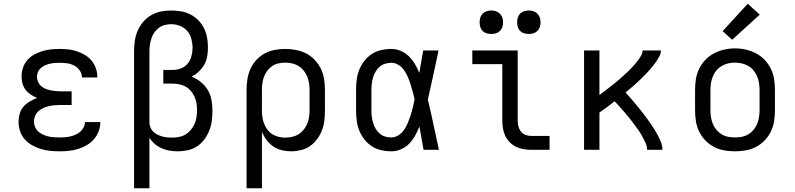

<svg xmlns="http://www.w3.org/2000/svg" viewBox="-20 -799 4240 1024"><path d="M297 8Q272 8 247 5.5Q222 3 197.5 -4.5Q173 -12 151 -24.5Q129 -37 112 -56Q95 -75 87 -99.5Q79 -124 79 -149Q79 -171 85 -192.5Q91 -214 105.5 -230.5Q120 -247 139 -258Q158 -269 178 -277Q160 -284 144 -294.5Q128 -305 116.5 -320Q105 -335 100 -353.5Q95 -372 95 -391Q95 -415 102.5 -437.5Q110 -460 125.5 -478Q141 -496 161.5 -507.5Q182 -519 204.5 -526Q227 -533 250.5 -535.5Q274 -538 297 -538Q321 -538 344.5 -535.5Q368 -533 390 -525.5Q412 -518 432.5 -506Q453 -494 468 -476Q483 -458 491 -435.5Q499 -413 499 -389Q499 -388 499 -387.5Q499 -387 499 -386H417Q417 -387 417 -387Q417 -387 417 -387Q417 -407 404.5 -424Q392 -441 374.5 -450Q357 -459 337 -461.5Q317 -464 297 -464Q284 -464 271 -463Q258 -462 245 -459Q232 -456 220 -450.5Q208 -445 198 -436.5Q188 -428 182.5 -415.5Q177 -403 177 -390Q177 -376 182.5 -363Q188 -350 198 -341Q208 -332 220.5 -326.5Q233 -321 246 -318Q259 -315 272.5 -313.5Q286 -312 300 -312H362V-239H300Q285 -239 269.5 -237.5Q254 -236 239 -232.5Q224 -229 210 -222.5Q196 -216 184.5 -205.5Q173 -195 167 -180.5Q161 -166 161 -151Q161 -136 167 -122Q173 -108 184.5 -97.5Q196 -87 209.5 -81Q223 -75 237.5 -71.5Q252 -68 267 -67Q282 -66 297 -66Q312 -66 326.5 -67Q341 -68 355.5 -71.5Q370 -75 383.5 -81Q397 -87 408 -96.5Q419 -106 426 -120Q433 -134 433 -148H515Q515 -148 515 -148Q515 -148 515 -147Q515 -122 506 -98.5Q497 -75 480.5 -56Q464 -37 442 -24.5Q420 -12 396 -4.5Q372 3 347 5.5Q322 8 297 8Z M695 205V-525Q695 -553 699 -581Q703 -609 714 -634.5Q725 -660 743 -681.5Q761 -703 785.5 -717.5Q810 -732 837.5 -737.5Q865 -743 893 -743Q919 -743 945.5 -738.5Q972 -734 995.5 -722Q1019 -710 1037.5 -691Q1056 -672 1068 -648.5Q1080 -625 1084.5 -598.5Q1089 -572 1089 -546Q1089 -522 1085 -498.5Q1081 -475 1069.5 -454.5Q1058 -434 1040.5 -417.5Q1023 -401 1002 -391Q1028 -380 1051 -361.5Q1074 -343 1088.5 -318.5Q1103 -294 1108 -265.5Q1113 -237 1113 -208Q1113 -181 1109.5 -154.5Q1106 -128 1096 -102.5Q1086 -77 1069.5 -55Q1053 -33 1031 -18.5Q1009 -4 982 2Q955 8 928 8Q906 8 884.5 4.5Q863 1 842.5 -8Q822 -17 805 -31.5Q788 -46 777 -65V205ZM896 -65Q915 -65 934 -68.5Q953 -72 969 -81.5Q985 -91 997.5 -106Q1010 -121 1017.5 -138Q1025 -155 1028 -174Q1031 -193 1031 -212Q1031 -230 1028 -248Q1025 -266 1017.5 -283Q1010 -300 998 -314Q986 -328 970 -337Q954 -346 936 -349.5Q918 -353 900 -353H851V-426H900Q923 -426 944.5 -434Q966 -442 980.5 -459.5Q995 -477 1001 -499.5Q1007 -522 1007 -544Q1007 -568 1000.5 -592Q994 -616 978.5 -634Q963 -652 940 -661Q917 -670 893 -670Q876 -670 858.5 -665.5Q841 -661 827 -650.5Q813 -640 803 -625.5Q793 -611 787.5 -594Q782 -577 779.5 -560Q777 -543 777 -525V-146V-142Q778 -129 783.5 -116.5Q789 -104 798.5 -95.5Q808 -87 820 -81Q832 -75 844.5 -71.5Q857 -68 870 -66.5Q883 -65 896 -65Z M1295 205V-320Q1295 -348 1299.5 -376.5Q1304 -405 1315.5 -431Q1327 -457 1346.5 -478.5Q1366 -500 1391 -513.5Q1416 -527 1444 -532.5Q1472 -538 1501 -538Q1530 -538 1558.5 -532.5Q1587 -527 1612.5 -514Q1638 -501 1658.5 -479.5Q1679 -458 1691.5 -432Q1704 -406 1708.5 -377.5Q1713 -349 1713 -320V-210Q1713 -183 1710 -156.5Q1707 -130 1697.5 -105Q1688 -80 1672 -58Q1656 -36 1634 -20.5Q1612 -5 1585.5 1.5Q1559 8 1533 8Q1508 8 1483 2Q1458 -4 1437.5 -18Q1417 -32 1402 -52Q1387 -72 1377 -95V205ZM1501 -65Q1519 -65 1537.5 -69Q1556 -73 1571.5 -82.5Q1587 -92 1599 -106.5Q1611 -121 1618 -138Q1625 -155 1628 -173.5Q1631 -192 1631 -210V-320Q1631 -338 1628 -356.5Q1625 -375 1618 -392Q1611 -409 1599 -423.5Q1587 -438 1571.5 -447.5Q1556 -457 1537.5 -461Q1519 -465 1501 -465Q1483 -465 1465 -461Q1447 -457 1432 -447Q1417 -437 1406 -422.5Q1395 -408 1388.5 -391Q1382 -374 1379.5 -356Q1377 -338 1377 -320V-210Q1377 -192 1379.5 -174Q1382 -156 1388.5 -139.5Q1395 -123 1406 -108Q1417 -93 1432 -83.5Q1447 -74 1465 -69.5Q1483 -65 1501 -65Z M2067 8Q2040 8 2013 2Q1986 -4 1963 -19Q1940 -34 1923 -56Q1906 -78 1896 -103Q1886 -128 1882.5 -155.5Q1879 -183 1879 -210V-320Q1879 -347 1882.5 -374.5Q1886 -402 1896 -427Q1906 -452 1923 -474Q1940 -496 1963 -511Q1986 -526 2013 -532Q2040 -538 2067 -538Q2093 -538 2117.5 -527.5Q2142 -517 2160.5 -499Q2179 -481 2192.5 -458Q2206 -435 2216 -411Q2216 -412 2216.5 -412Q2217 -412 2217 -412V-414Q2222 -443 2227 -472Q2232 -501 2237 -530H2319Q2305 -465 2291 -399Q2277 -333 2262 -268Q2278 -201 2292 -134Q2306 -67 2321 0H2239Q2233 -31 2228 -62Q2223 -93 2217 -124Q2207 -99 2194 -75.5Q2181 -52 2162.5 -33Q2144 -14 2119 -3Q2094 8 2067 8ZM2067 -66Q2088 -66 2106.5 -78.5Q2125 -91 2136.5 -108.5Q2148 -126 2156 -146Q2164 -166 2170.5 -186Q2177 -206 2182 -227Q2187 -248 2191 -268Q2187 -289 2181.5 -309Q2176 -329 2170 -348.5Q2164 -368 2155.5 -387.5Q2147 -407 2135.5 -424Q2124 -441 2106 -452.5Q2088 -464 2067 -464Q2050 -464 2033.5 -459Q2017 -454 2004.5 -443Q1992 -432 1983.5 -417.5Q1975 -403 1970 -387Q1965 -371 1963 -354Q1961 -337 1961 -320V-210Q1961 -193 1963 -176Q1965 -159 1970 -143Q1975 -127 1983.5 -112.5Q1992 -98 2004.5 -87Q2017 -76 2033.5 -71Q2050 -66 2067 -66Z M2813 0Q2793 0 2772 -3.5Q2751 -7 2732.5 -16Q2714 -25 2699 -40Q2684 -55 2675 -74Q2666 -93 2662.5 -113.5Q2659 -134 2659 -155V-457H2499V-530H2741V-155Q2741 -139 2745 -124Q2749 -109 2758.5 -97Q2768 -85 2783 -79.5Q2798 -74 2813 -74H2911V0ZM2800 -618Q2787 -618 2775 -621.5Q2763 -625 2754 -634Q2745 -643 2741.5 -655Q2738 -667 2738 -680Q2738 -693 2741.5 -705Q2745 -717 2754 -726Q2763 -735 2775 -739Q2787 -743 2800 -743Q2813 -743 2825 -739Q2837 -735 2846 -726Q2855 -717 2859 -705Q2863 -693 2863 -680Q2863 -667 2859 -655Q2855 -643 2846 -634Q2837 -625 2825 -621.5Q2813 -618 2800 -618ZM2600 -618Q2587 -618 2575 -621.5Q2563 -625 2554 -634Q2545 -643 2541.5 -655Q2538 -667 2538 -680Q2538 -693 2541.5 -705Q2545 -717 2554 -726Q2563 -735 2575 -739Q2587 -743 2600 -743Q2613 -743 2625 -739Q2637 -735 2646 -726Q2655 -717 2659 -705Q2663 -693 2663 -680Q2663 -667 2659 -655Q2655 -643 2646 -634Q2637 -625 2625 -621.5Q2613 -618 2600 -618Z M3095 0V-530H3177V-292Q3189 -301 3200 -309.5Q3211 -318 3222 -326.5Q3233 -335 3244 -343.5Q3255 -352 3266 -361Q3277 -370 3287.5 -379.5Q3298 -389 3308 -398Q3318 -407 3328.5 -417Q3339 -427 3348.5 -437Q3358 -447 3367 -457.5Q3376 -468 3384.5 -479.5Q3393 -491 3400 -503.5Q3407 -516 3407 -530H3505Q3505 -515 3498 -501.5Q3491 -488 3483 -475.5Q3475 -463 3465.5 -451.5Q3456 -440 3446.5 -428.5Q3437 -417 3426.5 -406.5Q3416 -396 3405.5 -385.5Q3395 -375 3384 -364.5Q3373 -354 3362 -344.5Q3351 -335 3339.5 -325Q3328 -315 3316 -306Q3329 -292 3341 -278Q3353 -264 3365 -250Q3377 -236 3388.5 -221.5Q3400 -207 3411.5 -192.5Q3423 -178 3433.5 -163Q3444 -148 3454.5 -133Q3465 -118 3474.5 -102Q3484 -86 3492.5 -69.5Q3501 -53 3507 -35.5Q3513 -18 3513 0H3431Q3431 -20 3422.5 -38Q3414 -56 3404.5 -73.5Q3395 -91 3383.5 -107Q3372 -123 3360.5 -138.5Q3349 -154 3336.5 -169.5Q3324 -185 3311 -200Q3298 -215 3285 -229.5Q3272 -244 3258 -259Q3238 -243 3218 -228Q3198 -213 3177 -199V0Z M3900 8Q3871 8 3842.5 3Q3814 -2 3788 -15.5Q3762 -29 3741.5 -50.5Q3721 -72 3708.5 -98Q3696 -124 3691.5 -152.5Q3687 -181 3687 -210V-320Q3687 -349 3691.5 -377.5Q3696 -406 3709 -432.5Q3722 -459 3742 -480Q3762 -501 3788 -514.5Q3814 -528 3842.5 -534.5Q3871 -541 3900 -541Q3929 -541 3957.5 -534.5Q3986 -528 4012 -514.5Q4038 -501 4058 -480Q4078 -459 4091 -432.5Q4104 -406 4108.5 -377.5Q4113 -349 4113 -320V-210Q4113 -181 4108.5 -152.5Q4104 -124 4091.5 -98Q4079 -72 4058.5 -50.5Q4038 -29 4012 -15.5Q3986 -2 3957.5 3Q3929 8 3900 8ZM3900 -66Q3918 -66 3936.5 -69.5Q3955 -73 3971 -82.5Q3987 -92 3999 -106.5Q4011 -121 4018 -138Q4025 -155 4028 -173.5Q4031 -192 4031 -210V-320Q4031 -339 4028 -357.5Q4025 -376 4017.5 -393Q4010 -410 3998 -424.5Q3986 -439 3970 -448Q3954 -457 3935.5 -461Q3917 -465 3898 -465Q3880 -465 3862 -460.5Q3844 -456 3828 -446.5Q3812 -437 3800.5 -423Q3789 -409 3782 -392Q3775 -375 3772 -356.5Q3769 -338 3769 -320V-210Q3769 -192 3772 -173.5Q3775 -155 3782 -138Q3789 -121 3801 -106.5Q3813 -92 3829 -82.5Q3845 -73 3863.5 -69.5Q3882 -66 3900 -66ZM3885 -587 3834 -633 3968 -779 4032 -721Z"/></svg>

Font: Iosevka Curly Slab Extended
Style: Regular
Weight: 400
Width: 7
Monospace: yes
Designer: Belleve Invis
Foundry: Belleve Invis
Version: Version 11.1.0; ttfautohint (v1.8.3)